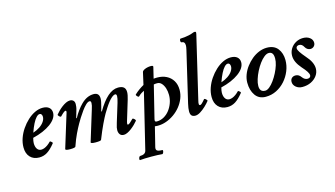

<svg xmlns="http://www.w3.org/2000/svg" viewBox="-105 -1099 3043 1746"><g transform="rotate(-15 1416.0 -226.0)"><path d="M149 13Q95 13 63.5 -20.5Q32 -54 32 -112Q32 -155 47 -198Q62 -241 88.5 -280Q115 -319 148.5 -350Q182 -381 219 -398.5Q256 -416 293 -416Q331 -416 352.5 -398Q374 -380 374 -348Q374 -321 357 -295Q340 -269 308.5 -246Q277 -223 234 -204.5Q191 -186 140 -174Q136 -156 134 -146Q132 -136 132 -125Q132 -91 146 -71Q160 -51 184 -51Q198 -51 213.5 -57Q229 -63 245 -74.5Q261 -86 275 -101Q278 -105 285 -100.5Q292 -96 297 -90Q302 -84 299 -80Q259 -30 224.5 -8.5Q190 13 149 13ZM153 -219Q189 -231 216.5 -249.5Q244 -268 259.5 -291Q275 -314 275 -336Q275 -350 269 -359Q263 -368 252 -368Q237 -368 220 -350Q203 -332 186 -298.5Q169 -265 153 -219Z M439 13Q390 13 395 -1L492 -316Q495 -325 493.5 -330.5Q492 -336 487 -336Q480 -336 467.5 -326Q455 -316 436 -296Q433 -293 425.5 -297.5Q418 -302 412.5 -309.5Q407 -317 409 -320Q421 -335 437.5 -351.5Q454 -368 473 -382.5Q492 -397 512 -406.5Q532 -416 550 -416Q569 -416 581 -404.5Q593 -393 593 -371Q593 -360 591 -344.5Q589 -329 581 -304L564 -246L569 -244Q588 -279 609.5 -308.5Q631 -338 653 -360Q682 -389 711.5 -402.5Q741 -416 773 -416Q825 -416 825 -361Q825 -347 821 -328.5Q817 -310 811 -287L800 -246L805 -244Q855 -330 904 -373Q953 -416 1003 -416Q1038 -416 1055.5 -401.5Q1073 -387 1073 -355Q1073 -342 1069.5 -324.5Q1066 -307 1060 -287L1003 -99Q998 -81 998.5 -74Q999 -67 1004 -67Q1012 -67 1024 -77.5Q1036 -88 1055 -107Q1058 -111 1066 -106Q1074 -101 1079.5 -93.5Q1085 -86 1082 -82Q1070 -67 1053 -50.5Q1036 -34 1017 -19.5Q998 -5 979 4Q960 13 945 13Q920 13 908 -3Q896 -19 896 -43Q896 -55 898.5 -68Q901 -81 910 -110L963 -283Q969 -303 972 -318Q975 -333 975 -343Q975 -363 962 -363Q948 -363 930.5 -348.5Q913 -334 895.5 -311.5Q878 -289 862 -264Q846 -239 834 -219Q816 -188 789.5 -132.5Q763 -77 731 4Q727 13 678 13Q630 13 634 0L721 -283Q728 -304 731 -318.5Q734 -333 734 -343Q734 -363 721 -363Q705 -363 685 -344Q665 -325 644.5 -296.5Q624 -268 606 -239.5Q588 -211 577 -191Q558 -158 535 -110Q512 -62 490 2Q489 7 475.5 10Q462 13 439 13Z M1026 273Q1022 273 1022 264Q1022 255 1026.5 246Q1031 237 1037 237Q1061 237 1076 228Q1091 219 1095 200L1223 -327Q1212 -322 1197.5 -313Q1183 -304 1167 -288Q1164 -285 1157 -290Q1150 -295 1145 -302.5Q1140 -310 1143 -313Q1164 -333 1187 -349.5Q1210 -366 1233 -379L1259 -494Q1262 -505 1278.5 -513.5Q1295 -522 1315.5 -525.5Q1336 -529 1350.5 -527Q1365 -525 1362 -514L1337 -410Q1345 -411 1353.5 -411.5Q1362 -412 1370 -412Q1419 -412 1457 -393Q1495 -374 1517 -338Q1539 -302 1539 -252Q1539 -210 1523.5 -171Q1508 -132 1481 -98.5Q1454 -65 1418.5 -40Q1383 -15 1343.5 -1Q1304 13 1264 13Q1259 13 1252 12.5Q1245 12 1236 11L1190 196Q1185 218 1197 227.5Q1209 237 1245 237Q1251 237 1250.5 246Q1250 255 1245.5 264Q1241 273 1236 273Q1216 271 1189.5 270Q1163 269 1131 269Q1099 269 1072.5 270Q1046 271 1026 273ZM1265 -27Q1301 -27 1332 -44.5Q1363 -62 1385.5 -91Q1408 -120 1421 -156.5Q1434 -193 1434 -231Q1434 -266 1424.5 -295.5Q1415 -325 1398 -343.5Q1381 -362 1358 -362Q1350 -362 1341.5 -361.5Q1333 -361 1325 -359L1250 -55Q1249 -51 1248.5 -47Q1248 -43 1248 -39Q1248 -33 1252.5 -30Q1257 -27 1265 -27Z M1618 13Q1594 13 1582.5 0.5Q1571 -12 1571 -40Q1571 -54 1573.5 -71Q1576 -88 1581 -110L1693 -587Q1696 -601 1697.5 -610Q1699 -619 1699 -626Q1699 -664 1668 -664Q1662 -664 1660 -673Q1658 -682 1660.5 -690.5Q1663 -699 1668 -699Q1685 -699 1706.5 -701.5Q1728 -704 1749 -708.5Q1770 -713 1784 -719Q1792 -723 1798 -724Q1804 -725 1808 -725Q1816 -725 1818 -720Q1820 -715 1817 -702L1679 -117Q1672 -90 1673.5 -79.5Q1675 -69 1685 -69Q1691 -69 1702 -79Q1713 -89 1731 -111Q1735 -115 1742 -110.5Q1749 -106 1755 -99Q1761 -92 1758 -88Q1741 -66 1716 -42.5Q1691 -19 1665 -3Q1639 13 1618 13Z M1920 13Q1866 13 1834.5 -20.5Q1803 -54 1803 -112Q1803 -155 1818 -198Q1833 -241 1859.5 -280Q1886 -319 1919.5 -350Q1953 -381 1990 -398.5Q2027 -416 2064 -416Q2102 -416 2123.5 -398Q2145 -380 2145 -348Q2145 -321 2128 -295Q2111 -269 2079.5 -246Q2048 -223 2005 -204.5Q1962 -186 1911 -174Q1907 -156 1905 -146Q1903 -136 1903 -125Q1903 -91 1917 -71Q1931 -51 1955 -51Q1969 -51 1984.5 -57Q2000 -63 2016 -74.5Q2032 -86 2046 -101Q2049 -105 2056 -100.5Q2063 -96 2068 -90Q2073 -84 2070 -80Q2030 -30 1995.5 -8.5Q1961 13 1920 13ZM1924 -219Q1960 -231 1987.5 -249.5Q2015 -268 2030.5 -291Q2046 -314 2046 -336Q2046 -350 2040 -359Q2034 -368 2023 -368Q2008 -368 1991 -350Q1974 -332 1957 -298.5Q1940 -265 1924 -219Z M2281 13Q2217 13 2183.5 -34.5Q2150 -82 2150 -154Q2150 -191 2164 -228.5Q2178 -266 2203 -299.5Q2228 -333 2260 -359.5Q2292 -386 2329 -401Q2366 -416 2403 -416Q2471 -416 2505 -372.5Q2539 -329 2539 -263Q2539 -212 2519 -162.5Q2499 -113 2464 -73.5Q2429 -34 2382 -10.5Q2335 13 2281 13ZM2291 -42Q2309 -42 2331 -60Q2353 -78 2374 -107Q2395 -136 2413 -171Q2431 -206 2441.5 -240Q2452 -274 2452 -302Q2452 -335 2441 -350Q2430 -365 2408 -365Q2388 -365 2364.5 -346.5Q2341 -328 2319 -298Q2297 -268 2279 -232.5Q2261 -197 2250 -162Q2239 -127 2239 -99Q2239 -71 2251.5 -56.5Q2264 -42 2291 -42Z M2626 13Q2590 13 2565.5 -7.5Q2541 -28 2541 -57Q2541 -79 2554.5 -92Q2568 -105 2590 -105Q2621 -105 2641 -76Q2662 -47 2690 -47Q2704 -47 2712 -54Q2720 -61 2720 -72Q2720 -86 2706.5 -107.5Q2693 -129 2663 -162Q2635 -194 2621 -224.5Q2607 -255 2607 -285Q2607 -321 2625.5 -351Q2644 -381 2675.5 -398.5Q2707 -416 2744 -416Q2782 -416 2807 -397Q2832 -378 2832 -349Q2832 -329 2818.5 -315.5Q2805 -302 2785 -302Q2771 -302 2758 -310Q2745 -318 2737 -333Q2721 -364 2694 -364Q2686 -364 2679 -361Q2672 -358 2668.5 -352.5Q2665 -347 2665 -339Q2665 -326 2680 -303Q2695 -280 2725 -245Q2756 -211 2771 -179.5Q2786 -148 2786 -119Q2786 -82 2764.5 -52Q2743 -22 2707 -4.5Q2671 13 2626 13Z"/></g></svg>

Font: Junicode VF
Style: Italic
Weight: 400
Italic angle: -11°
Designer: Peter S. Baker
Version: Version 2.209